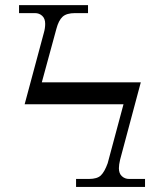

<svg xmlns="http://www.w3.org/2000/svg" viewBox="-20 -733 624 753"><path d="M54.7 -681.6V-712.9H325.2V-681.6H274.4Q241.2 -681.6 225.6 -667.5Q210 -653.3 201.2 -620.1L144 -410.2H532.2L451.2 -107.4Q446.3 -86.9 446.3 -73.2Q446.3 -52.7 458 -42Q469.7 -31.2 486.3 -31.2H548.8V0H278.3V-31.2H329.1Q361.3 -31.2 375.7 -45.2Q390.1 -59.1 402.3 -92.8L464.4 -324.2H76.7L152.3 -605.5Q157.2 -622.6 157.2 -639.6Q157.2 -660.2 145.5 -670.9Q133.8 -681.6 117.2 -681.6Z"/></svg>

Font: Theano Modern
Style: Regular
Weight: 400
Designer: Alexey Kryukov
Version: Version 2.00